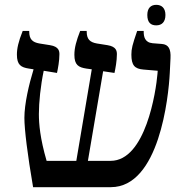

<svg xmlns="http://www.w3.org/2000/svg" viewBox="-20 -775 767 795"><path d="M627 -670C650 -670 665 -684 665 -713C665 -741 650 -755 627 -755C604 -755 590 -741 590 -713C590 -682 604 -670 627 -670ZM117 0H439C639 0 678 -373 683 -473L686 -534C688 -572 678 -591 650 -593L612 -596C579 -599 575 -624 575 -644V-647H548C528 -589 524 -573 524 -549C524 -504 538 -490 574 -487L633 -482L632 -469C626 -397 583 -109 438 -109H344L407 -480L454 -473C458 -491 464 -523 464 -550C464 -562 463 -582 425 -588L381 -595C353 -600 339 -612 339 -644V-647H312C296 -606 288 -577 288 -548C288 -506 305 -496 338 -491L360 -488L296 -109H173C146 -202 141 -262 141 -303C141 -351 148 -420 161 -482L216 -473C220 -491 226 -523 226 -550C226 -562 225 -582 187 -588L143 -595C115 -600 101 -612 101 -644V-647H74C56 -602 50 -574 50 -549C50 -506 67 -496 100 -491L119 -488C100 -426 81 -345 81 -287C81 -239 94 -134 117 0Z"/></svg>

Font: Noto Serif Hebrew
Style: Regular
Weight: 400
Designer: Monotype Design Team
Foundry: Monotype Imaging Inc.
Version: Version 1.901